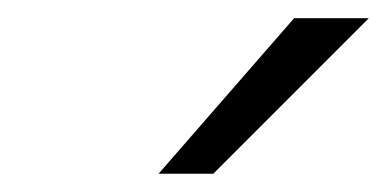

<svg xmlns="http://www.w3.org/2000/svg" viewBox="-20 -751 425 211"><path d="M303.2 -731H385.3L214.4 -560.1H154.3Z"/></svg>

Font: Glacial Indifference
Style: Italic
Weight: 400
Designer: Alfredo Marco Pradil
Foundry: Alfredo Marco Pradil
Version: Version 1.312